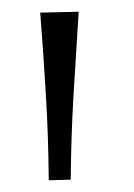

<svg xmlns="http://www.w3.org/2000/svg" viewBox="-20 -764 229 327"><path d="M63 -457Q62.5 -529.5 58.2 -601Q54 -672.5 48.5 -742.5L114 -744Q109.5 -673.5 105.2 -601.8Q101 -530 100.5 -458Z"/></svg>

Font: Commissioner Loud ExtraLight
Style: Regular
Weight: 200
Designer: Kostas Bartsokas
Foundry: Kostas Bartsokas
Version: Version 1.000; ttfautohint (v1.8.3)